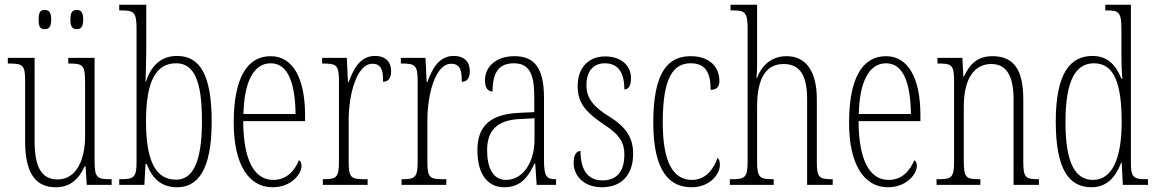

<svg xmlns="http://www.w3.org/2000/svg" viewBox="-20 -780 4877 810"><path d="M304 -657C321 -657 331 -666 331 -697C331 -729 321 -738 304 -738C286 -738 277 -729 277 -697C277 -666 286 -657 304 -657ZM169 -657C186 -657 196 -666 196 -697C196 -729 186 -738 169 -738C150 -738 143 -729 143 -697C143 -666 150 -657 169 -657ZM215 10C275 10 312 -23 337 -78H341L346 0H451V-24H448C389 -24 379 -29 379 -103V-536H268V-512H271C333 -512 339 -505 339 -425V-206C339 -107 303 -23 223 -23C155 -23 126 -76 126 -184V-536H13V-512H17C76 -512 86 -506 86 -440V-184C86 -45 133 10 215 10Z M727 10C813 10 873 -60 873 -267C873 -465 823 -544 727 -544C656 -544 616 -499 595 -434H594C595 -475 597 -529 597 -564V-760H483V-736H491C544 -736 556 -730 556 -659V-93C556 -33 544 -24 492 -24H483V0H589L594 -88H599C621 -30 658 10 727 10ZM723 -22C638 -22 596 -98 596 -268C596 -438 638 -513 723 -513C800 -513 832 -437 832 -269C832 -93 792 -22 723 -22Z M1130 10C1210 10 1252 -47 1252 -80C1252 -94 1247 -101 1241 -104C1224 -62 1191 -21 1133 -21C1054 -21 1007 -101 1006 -269H1267V-294C1267 -449 1216 -543 1122 -543C1022 -543 966 -450 966 -262C966 -88 1028 10 1130 10ZM1227 -299H1007C1010 -431 1048 -513 1122 -513C1197 -513 1225 -426 1227 -299Z M1342 0H1531V-24H1518C1461 -24 1451 -30 1451 -99V-274C1451 -379 1484 -511 1551 -511C1593 -511 1596 -476 1596 -435C1621 -435 1630 -454 1630 -480C1630 -517 1609 -544 1562 -544C1497 -544 1470 -485 1451 -434H1448L1443 -536H1339V-512H1342C1399 -512 1410 -506 1410 -437V-100C1410 -30 1399 -24 1344 -24H1342Z M1674 0H1863V-24H1850C1793 -24 1783 -30 1783 -99V-274C1783 -379 1816 -511 1883 -511C1925 -511 1928 -476 1928 -435C1953 -435 1962 -454 1962 -480C1962 -517 1941 -544 1894 -544C1829 -544 1802 -485 1783 -434H1780L1775 -536H1671V-512H1674C1731 -512 1742 -506 1742 -437V-100C1742 -30 1731 -24 1676 -24H1674Z M2107 10C2177 10 2208 -33 2235 -90H2238L2244 0H2326V-24H2324C2286 -24 2275 -35 2275 -105V-367C2275 -496 2233 -543 2150 -543C2073 -543 2026 -499 2026 -441C2026 -411 2037 -394 2058 -394C2058 -476 2086 -513 2148 -513C2211 -513 2234 -471 2234 -371V-307L2171 -304C2052 -299 1994 -251 1994 -147C1994 -41 2040 10 2107 10ZM2115 -21C2060 -21 2035 -72 2035 -146C2035 -227 2074 -274 2176 -278L2235 -281V-191C2235 -95 2186 -21 2115 -21Z M2520 10C2602 10 2651 -43 2651 -130C2651 -194 2627 -241 2549 -289C2483 -330 2454 -366 2454 -421C2454 -472 2477 -513 2532 -513C2587 -513 2614 -475 2614 -403C2633 -403 2642 -420 2642 -450C2642 -504 2600 -542 2533 -542C2462 -542 2417 -493 2417 -418C2417 -348 2446 -310 2529 -254C2598 -210 2614 -174 2614 -128C2614 -55 2581 -19 2521 -19C2458 -19 2429 -66 2429 -143C2413 -143 2400 -128 2400 -93C2400 -44 2437 10 2520 10Z M2897 10C2976 10 3017 -46 3017 -84C3017 -100 3014 -108 3007 -114C2992 -69 2958 -21 2900 -21C2820 -21 2776 -94 2776 -264C2776 -458 2823 -513 2894 -513C2957 -513 2978 -473 2978 -401C3000 -401 3015 -411 3015 -438C3015 -498 2973 -543 2894 -543C2800 -543 2736 -479 2736 -263C2736 -58 2804 10 2897 10Z M3059 0H3244V-24H3240C3185 -24 3174 -31 3174 -99V-330C3174 -451 3212 -510 3286 -510C3359 -510 3385 -456 3385 -360V0H3493V-24H3486C3435 -24 3426 -33 3426 -98V-361C3426 -483 3378 -543 3298 -543C3230 -543 3192 -499 3174 -452H3171C3173 -468 3174 -486 3174 -503V-760H3062V-736H3076C3122 -736 3134 -727 3134 -661V-100C3134 -31 3123 -24 3068 -24H3059Z M3726 10C3806 10 3848 -47 3848 -80C3848 -94 3843 -101 3837 -104C3820 -62 3787 -21 3729 -21C3650 -21 3603 -101 3602 -269H3863V-294C3863 -449 3812 -543 3718 -543C3618 -543 3562 -450 3562 -262C3562 -88 3624 10 3726 10ZM3823 -299H3603C3606 -431 3644 -513 3718 -513C3793 -513 3821 -426 3823 -299Z M3931 0H4116V-24H4110C4056 -24 4046 -31 4046 -99V-330C4046 -454 4094 -510 4162 -510C4231 -510 4256 -452 4256 -360V0H4363V-24H4359C4306 -24 4297 -31 4297 -100V-360C4297 -486 4257 -543 4167 -543C4105 -543 4072 -511 4047 -458H4044L4040 -536H3935V-512H3940C3995 -512 4005 -506 4005 -438V-100C4005 -31 3995 -24 3939 -24H3931Z M4585 10C4648 10 4686 -31 4710 -94H4712L4717 0H4823V-24H4814C4763 -24 4751 -32 4751 -91V-760H4643V-736H4648C4700 -736 4711 -730 4711 -655V-548C4711 -513 4712 -479 4715 -448H4711C4688 -505 4653 -544 4589 -544C4496 -544 4434 -473 4434 -267C4434 -63 4491 10 4585 10ZM4591 -21C4515 -21 4475 -94 4475 -265C4475 -443 4519 -513 4595 -513C4682 -513 4712 -425 4712 -265C4712 -109 4671 -21 4591 -21Z"/></svg>

Font: Noto Serif Thai ExtraCondensed ExtraLight
Style: Regular
Weight: 200
Width: 2
Designer: Monotype Design Team
Foundry: Monotype Imaging Inc.
Version: Version 2.002